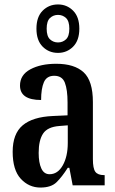

<svg xmlns="http://www.w3.org/2000/svg" viewBox="-20 -834 519 864"><path d="M162 10Q110 10 73.5 -29.5Q37 -69 37 -151Q37 -232 82 -270Q127 -308 218 -312L284 -315V-373Q284 -430 272 -461.5Q260 -493 224 -493Q190 -493 177.5 -464Q165 -435 165 -384Q70 -384 70 -449Q70 -497 116.5 -522Q163 -547 233 -547Q315 -547 356.5 -508.5Q398 -470 398 -375V-118Q398 -76 409 -61Q420 -46 448 -46H451V0H307L292 -79H285Q259 -38 234.5 -14Q210 10 162 10ZM203 -50Q240 -50 262.5 -90Q285 -130 285 -191V-270L247 -267Q194 -263 174 -233Q154 -203 154 -146Q154 -102 166 -76Q178 -50 203 -50ZM241 -596Q200 -596 172 -624Q144 -652 144 -705Q144 -758 172 -786Q200 -814 241 -814Q281 -814 309 -786Q337 -758 337 -705Q337 -652 309 -624Q281 -596 241 -596ZM241 -643Q262 -643 277 -657Q292 -671 292 -705Q292 -739 277 -753Q262 -767 241 -767Q220 -767 205 -753Q190 -739 190 -705Q190 -671 205 -657Q220 -643 241 -643Z"/></svg>

Font: Noto Serif Devanagari ExtraCondensed SemiBold
Style: Regular
Weight: 600
Width: 2
Designer: Universal Thirst, Indian Type Foundry and the Monotype Design Team
Foundry: Monotype Imaging Inc.
Version: Version 2.004; ttfautohint (v1.8.4.7-5d5b)